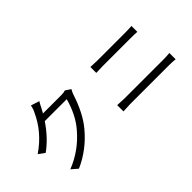

<svg xmlns="http://www.w3.org/2000/svg" viewBox="-35 -1422 2070 2070"><g transform="rotate(-45 1000.0 -387.0)"><path d="M865.2 -627Q847.2 -596.2 839.8 -573.2Q770 -357.9 665 -230Q517.1 -50.8 315.9 37.1L245.1 -23.9Q449.2 -103 595.2 -274.9Q700.2 -396 752.9 -585.9H418Q313 -430.2 183.1 -336.9L111.8 -388.2Q312 -523.9 404.8 -731Q422.9 -763.2 432.1 -811L528.8 -779.8Q507.8 -745.1 492.2 -711.9Q467.8 -666 462.9 -658.2H740.2Q780.8 -658.2 805.2 -667Z M1091.8 -155.8Q1176.8 -150.9 1196.8 -150.9H1795.9Q1838.9 -150.9 1887.2 -155.8V-60.1Q1836.9 -64.9 1795.9 -64.9H1196.8Q1176.8 -64.9 1091.8 -60.1ZM1178.2 -650.9Q1242.2 -647 1276.9 -647H1705.1Q1767.1 -647 1804.2 -650.9V-561Q1762.2 -564 1705.1 -564H1276.9L1178.2 -561Z"/></g></svg>

Font: Black Ops One [rus by aLiNcE]
Style: Regular
Weight: 400
Designer: James Grieshaber
Foundry: James Grieshaber
Version: Version 1.002;May 25, 2024;FontCreator 13.0.0.2680 64-bit